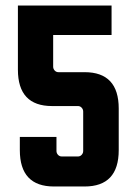

<svg xmlns="http://www.w3.org/2000/svg" viewBox="-20 -667 503 697"><path d="M173 -540V-425Q173 -417 178.5 -411Q184 -405 192 -405H287Q411 -405 411 -273V-122Q411 10 287 10H176Q52 10 52 -122V-170H185V-119Q185 -111 190.5 -105Q196 -99 204 -99H263Q271 -99 276.5 -105Q282 -111 282 -119V-262Q282 -270 276.5 -276Q271 -282 263 -282H169Q45 -282 45 -414V-647H385V-540Z"/></svg>

Font: Squada One
Style: Regular
Weight: 400
Designer: Joe Prince
Foundry: Joe Prince
Version: Version 1.001